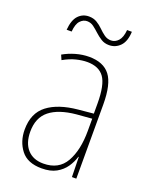

<svg xmlns="http://www.w3.org/2000/svg" viewBox="-136 -783 682 867"><g transform="rotate(20 205.0 -349.5)"><path d="M203 -537Q272 -537 304 -495.5Q336 -454 336 -356V0H315L313 -96H311Q303 -69 286.5 -45Q270 -21 242.5 -5.5Q215 10 172 10Q104 10 72.5 -31Q41 -72 41 -129Q41 -208 92.5 -247.5Q144 -287 237 -296L310 -303V-351Q310 -441 284.5 -476.5Q259 -512 203 -512Q179 -512 150.5 -505Q122 -498 90 -480L80 -503Q108 -519 140 -528Q172 -537 203 -537ZM237 -273Q154 -265 111 -230.5Q68 -196 68 -129Q68 -74 95.5 -43.5Q123 -13 172 -13Q246 -13 278.5 -70.5Q311 -128 311 -220V-279ZM65 -617Q69 -665 89.5 -686.5Q110 -708 140 -708Q162 -708 178.5 -698Q195 -688 208.5 -674.5Q222 -661 236.5 -650.5Q251 -640 269 -640Q289 -640 304 -656.5Q319 -673 322 -709H345Q343 -662 321 -639.5Q299 -617 268 -617Q246 -617 229.5 -627.5Q213 -638 199 -651Q185 -664 171 -674.5Q157 -685 139 -685Q121 -685 106.5 -669.5Q92 -654 89 -617Z"/></g></svg>

Font: Noto Sans Tamil Condensed Thin
Style: Regular
Weight: 100
Width: 3
Designer: Jelle Bosma - Monotype Design Team
Foundry: Monotype Imaging Inc.
Version: Version 2.004; ttfautohint (v1.8.4.7-5d5b)